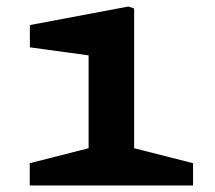

<svg xmlns="http://www.w3.org/2000/svg" viewBox="-20 -570 660 590"><path d="M71.4 -68.5 284.9 -122.8 252.3 -66.7V-435L284.3 -395.5L71.8 -424.5V-493L374.3 -549.9L392.2 -543.9V-66.7L359.7 -122.8L573.2 -68.5V0H71.4Z"/></svg>

Font: Monaspace Xenon Var
Style: Regular
Weight: 400
Designer: Riley Cran and the Lettermatic Team
Version: Version 1.000 (Monaspace Xenon Var)